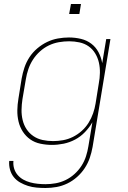

<svg xmlns="http://www.w3.org/2000/svg" viewBox="-20 -715 640 958"><path d="M207 223Q185 223 162.5 221Q140 219 119.5 212.5Q99 206 80.5 195.5Q62 185 49 169Q36 153 30 131.5Q24 110 26 88H47Q45 108 50.5 126Q56 144 68 158Q80 172 96 181Q112 190 130.5 195Q149 200 168.5 202Q188 204 207 204Q232 204 257.5 199.5Q283 195 307 183.5Q331 172 351.5 153.5Q372 135 386.5 112.5Q401 90 409 65Q417 40 421 15L441 -105Q426 -79 404 -56Q382 -33 354.5 -18.5Q327 -4 297.5 2Q268 8 239 8Q210 8 181.5 2Q153 -4 131 -19.5Q109 -35 94 -58Q79 -81 72.5 -108.5Q66 -136 66.5 -165Q67 -194 72 -223L88 -323Q93 -351 102 -378Q111 -405 127 -429.5Q143 -454 166 -473.5Q189 -493 215 -505.5Q241 -518 269 -523Q297 -528 324 -528Q355 -528 384 -521Q413 -514 435.5 -497Q458 -480 471.5 -454.5Q485 -429 490 -400L510 -520H531L442 18Q437 46 428 72.5Q419 99 403 123.5Q387 148 364.5 168Q342 188 316 200.5Q290 213 262.5 218Q235 223 207 223ZM245 -11Q269 -11 294.5 -15.5Q320 -20 344 -32Q368 -44 388 -62Q408 -80 422 -102.5Q436 -125 444.5 -149.5Q453 -174 457 -199L473 -299Q478 -325 478.5 -351.5Q479 -378 473.5 -402.5Q468 -427 455 -448.5Q442 -470 422 -484Q402 -498 376.5 -503.5Q351 -509 325 -509Q300 -509 274 -504.5Q248 -500 224 -488.5Q200 -477 179.5 -458.5Q159 -440 144.5 -417.5Q130 -395 121.5 -370Q113 -345 109 -320L92 -220Q88 -194 87.5 -167.5Q87 -141 93 -116Q99 -91 112.5 -70.5Q126 -50 146.5 -36Q167 -22 192.5 -16.5Q218 -11 245 -11ZM325 -645 334 -695H384L376 -645Z"/></svg>

Font: Iosevka SS04 Thin Extended
Style: Italic
Weight: 100
Width: 7
Italic angle: -9°
Monospace: yes
Designer: Belleve Invis
Foundry: Belleve Invis
Version: Version 19.0.0; ttfautohint (v1.8.4)